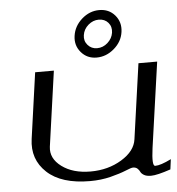

<svg xmlns="http://www.w3.org/2000/svg" viewBox="-53 -799 782 848"><g transform="rotate(-5 338.0 -374.5)"><path d="M505.9 -43Q498 -43 472.2 -32.2Q446.3 -21.5 403.8 -10.7Q361.3 0 312.5 0Q185.5 0 122.1 -59.1Q58.6 -118.2 71.3 -208L112.3 -500H195.3L148.4 -167Q141.6 -115.2 190.9 -78.6Q240.2 -42 318.4 -42Q396.5 -42 456.5 -78.6Q516.6 -115.2 523.4 -167L570.3 -500H653.3L599.6 -121.1Q588.9 -42 604.5 -42Q628.9 -42 675.8 -65.4L669.9 -20.5Q609.4 0 583 0Q562.5 0 551.3 -6.8Q540 -13.7 536.6 -21.5Q533.2 -29.3 525.9 -36.1Q518.6 -43 505.9 -43ZM340.8 -644.5Q336.9 -619.1 353 -600.6Q369.1 -582 394.5 -582Q420.9 -582 441.4 -600.6Q461.9 -619.1 465.8 -644.5Q469.7 -670.9 454.1 -689Q438.5 -707 412.1 -707Q386.7 -707 365.7 -689Q344.7 -670.9 340.8 -644.5ZM299.8 -644.5Q305.7 -687.5 340.3 -718.3Q375 -749 418 -749Q460.9 -749 487.3 -718.3Q513.7 -687.5 507.8 -644.5Q502 -601.6 466.8 -571.3Q431.6 -541 388.7 -541Q346.7 -541 320.3 -571.8Q293.9 -602.5 299.8 -644.5Z"/></g></svg>

Font: okolaks
Style: RegularItalic
Weight: 500
Italic angle: -8°
Version: Version 000.6.0